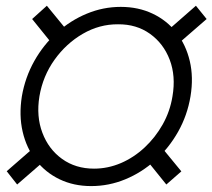

<svg xmlns="http://www.w3.org/2000/svg" viewBox="-20 -626 726 656"><path d="M291.5 9.8Q231.9 9.8 183.6 -13.4Q135.3 -36.6 102.8 -78.4Q70.3 -120.1 57.4 -176Q44.4 -231.9 54.7 -296.9Q65.9 -361.8 97.2 -417.5Q128.4 -473.1 174.6 -514.6Q220.7 -556.2 276.6 -579.3Q332.5 -602.5 392.6 -602.5Q452.6 -602.5 501.5 -579.3Q550.3 -556.2 582.8 -514.6Q615.2 -473.1 628.4 -417.5Q641.6 -361.8 630.9 -296.9Q620.1 -231.9 588.6 -176Q557.1 -120.1 510.7 -78.4Q464.4 -36.6 408.2 -13.4Q352.1 9.8 291.5 9.8ZM301.3 -49.8Q348.6 -49.8 393.1 -68.8Q437.5 -87.9 474.1 -122.1Q510.7 -156.2 535.9 -200.9Q561 -245.6 569.3 -296.9Q581.1 -366.2 559.8 -421.9Q538.6 -477.5 492.4 -510.5Q446.3 -543.5 383.3 -543Q319.8 -543.5 262.9 -510.5Q206.1 -477.5 166.3 -421.9Q126.5 -366.2 114.7 -296.9Q103.5 -228.5 124.8 -172.4Q146 -116.2 192.1 -83Q238.3 -49.8 301.3 -49.8ZM575.2 -464.8 539.6 -510.3 649.4 -606.4 686 -561ZM548.3 4.4 470.7 -91.8 521 -136.2 599.6 -40.5ZM38.6 4.4 2.9 -41 112.8 -136.7 149.4 -91.8ZM167.5 -464.8 89.8 -561 140.1 -606.4 218.8 -510.3Z"/></svg>

Font: Inter 28pt Light
Style: Italic
Weight: 300
Italic angle: -9.3988°
Designer: Rasmus Andersson
Foundry: rsms
Version: Version 4.001;git-66647c0bb